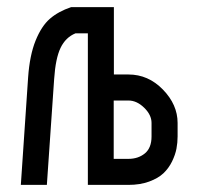

<svg xmlns="http://www.w3.org/2000/svg" viewBox="-20 -520 565 540"><path d="M341.3 -73.2Q368.7 -73.2 387.5 -88.6Q406.2 -104 406.2 -136.2V-174.3Q406.2 -196.8 385.5 -217Q364.7 -237.3 341.3 -237.3H299.8V-73.2ZM38.6 0 59.1 -302.7Q63.5 -364.7 80.1 -405.8Q96.7 -446.8 120.4 -467.3Q144 -487.8 180.2 -500H300.3V-310.5H341.3Q397 -310.5 438.2 -268.1Q479.5 -225.6 479.5 -174.3V-136.2Q479.5 -118.7 476.3 -101.8Q473.1 -85 463.9 -65.9Q454.6 -46.9 439.7 -32.7Q424.8 -18.6 399.4 -9.3Q374 0 341.3 0H227.1V-426.3H192.4Q164.6 -415 150.4 -385.5Q136.2 -356 132.3 -297.9L111.8 0Z"/></svg>

Font: Anka/Coder Condensed
Style: Regular
Weight: 400
Width: 4
Monospace: yes
Version: Version 1.100